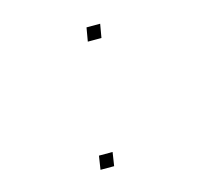

<svg xmlns="http://www.w3.org/2000/svg" viewBox="-82 -613 763 707"><g transform="rotate(-15 300.0 -260.0)"><path d="M295 -468 304 -520H356L347 -468ZM218 0 226 -52H278L270 0Z"/></g></svg>

Font: Iosevka SS04 Thin Extended
Style: Italic
Weight: 100
Width: 7
Italic angle: -9°
Monospace: yes
Designer: Belleve Invis
Foundry: Belleve Invis
Version: Version 19.0.0; ttfautohint (v1.8.4)